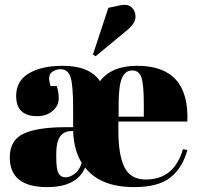

<svg xmlns="http://www.w3.org/2000/svg" viewBox="-20 -755 812 785"><path d="M279 -235V-312Q279 -407 268.5 -439.5Q258 -472 228 -472Q210 -472 195.5 -462.5Q181 -453 181 -436.5Q181 -420 187 -403H212Q220 -382 220 -352.5Q220 -323 195 -301.5Q170 -280 132 -280Q46 -280 46 -363Q46 -424 98 -455Q150 -486 237 -486Q346 -486 389 -423Q436 -486 541 -486Q755 -486 746 -258H464V-219Q464 -121 489 -71Q514 -21 576 -21Q692 -21 728 -145L746 -142Q727 -70 677.5 -30Q628 10 529 10Q390 10 328 -70Q294 10 173 10Q20 10 20 -111Q20 -182 76.5 -208.5Q133 -235 250 -235ZM465 -278H568V-327Q568 -408 558.5 -437.5Q549 -467 520.5 -467Q492 -467 478.5 -435.5Q465 -404 465 -327ZM314 -89Q282 -141 279 -218V-219H272Q210 -219 210 -128V-112Q210 -62 219.5 -46Q229 -30 247.5 -30Q266 -30 285.5 -44.5Q305 -59 314 -89ZM360 -532 423 -723 470 -733Q501 -740 517.5 -725.5Q534 -711 534 -686.5Q534 -662 505 -636L371 -525Z"/></svg>

Font: SVN-Abril Fatface
Style: Regular
Weight: 400
Designer: Veronika Burian, Jos? Scaglione
Foundry: TypeTogether
Version: Version 1.001